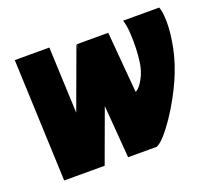

<svg xmlns="http://www.w3.org/2000/svg" viewBox="-91 -613 810 731"><g transform="rotate(-20 313.5 -247.5)"><path d="M312 0 275 -471H403L424 -224Q432 -227 440.5 -237Q449 -247 457 -261.5Q465 -276 470.5 -293.5Q476 -311 478 -330Q481 -352 482 -382Q483 -412 481 -442.5Q479 -473 472 -495H618Q626 -477 626.5 -434Q627 -391 615.5 -332.5Q604 -274 576 -211Q564 -184 545.5 -150Q527 -116 505 -83.5Q483 -51 462.5 -28Q442 -5 427 0ZM53 0 33 -495H173L194 0ZM101 0 274 -471 301 -229 217 0Z"/></g></svg>

Font: Alumni Sans Black
Style: Italic
Weight: 900
Italic angle: -8°
Version: Version 1.016